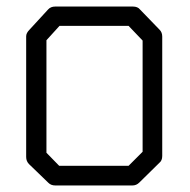

<svg xmlns="http://www.w3.org/2000/svg" viewBox="-20 -617 580 587"><path d="M122 -494V-150L161 -110H373L416 -153V-493L373 -538H162ZM70 -526 127 -588Q135 -597 149 -597H386Q401 -597 408 -588L468 -526Q476 -518 476 -505V-140Q476 -126 467 -119L406 -59Q397 -50 385 -50H149Q136 -50 128 -58L69 -115Q60 -124 60 -137V-506Q60 -516 70 -526Z"/></svg>

Font: 3270 Nerd Font Mono
Style: Regular
Weight: 400
Monospace: yes
Version: Version 3.0.1;Nerd Fonts 3.0.0